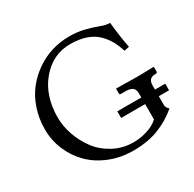

<svg xmlns="http://www.w3.org/2000/svg" viewBox="-148 -814 990 981"><g transform="rotate(-30 346.5 -323.0)"><path d="M374.5 -657.7Q427.2 -657.7 469 -646.5Q510.7 -635.3 540.3 -624Q569.8 -612.8 592.8 -612.8Q600.6 -530.3 614.7 -459L585 -453.1Q573.7 -488.8 558.6 -516.1Q543.5 -543.5 518.1 -568.6Q492.7 -593.8 452.9 -607.4Q413.1 -621.1 360.8 -621.1Q258.3 -621.1 188.5 -538.6Q118.7 -456.1 118.7 -326.7Q118.7 -275.9 137 -223.6Q155.3 -171.4 188.7 -126.5Q222.2 -81.5 275.6 -53Q329.1 -24.4 392.6 -24.4Q435.1 -24.4 475.1 -37.4Q515.1 -50.3 540 -73.7V-164.1H398.4V-203.1H540V-227.1Q540 -250.5 527.3 -260.7Q514.6 -271 485.4 -271H459Q450.7 -271 450.7 -279.3V-305.2L452.6 -307.1Q539.6 -305.2 578.6 -305.2L671.9 -307.1L673.8 -305.2V-279.3Q673.8 -271 666 -271H665Q640.1 -271 630.4 -260Q620.6 -249 620.6 -227.1V-203.1H681.2V-164.1H620.6V-111.3Q620.6 -97.2 636.7 -82.5Q582 -36.6 518.1 -12.2Q454.1 12.2 370.1 12.2Q296.4 12.2 232.7 -13.4Q168.9 -39.1 125.2 -82.5Q81.5 -126 56.6 -184.3Q31.7 -242.7 31.7 -307.1Q31.7 -371.1 50.8 -427.7Q69.8 -484.4 103 -525.9Q136.2 -567.4 179.7 -597.4Q223.1 -627.4 272.9 -642.6Q322.8 -657.7 374.5 -657.7Z"/></g></svg>

Font: Libertinage
Style: f
Weight: 400
Designer: OSP
Foundry: OSP
Version: Version 1.0; 2008; OFL relea